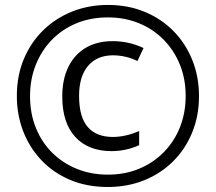

<svg xmlns="http://www.w3.org/2000/svg" viewBox="-20 -744 870 774"><path d="M414.6 9.8Q330.1 9.8 262.2 -19Q194.3 -47.9 146.5 -98.6Q98.6 -149.4 73.2 -215.6Q47.9 -281.7 47.9 -356.9Q47.9 -439 76.2 -506.3Q104.5 -573.7 154.8 -622.6Q205.1 -671.4 271.7 -697.8Q338.4 -724.1 415 -724.1Q496.6 -724.1 564 -696Q631.3 -668 680.2 -617.9Q729 -567.9 755.6 -501Q782.2 -434.1 782.2 -356.9Q782.2 -277.3 754.9 -210.2Q727.5 -143.1 678 -93.8Q628.4 -44.4 561.3 -17.3Q494.1 9.8 414.6 9.8ZM430.2 -134.8Q335.9 -134.8 283.4 -191.9Q231 -249 231 -355Q231 -423.8 255.4 -473.9Q279.8 -523.9 325.2 -551Q370.6 -578.1 434.1 -578.1Q466.3 -578.1 497.6 -571.3Q528.8 -564.5 558.6 -550.3L534.2 -498Q508.8 -510.3 484.1 -515.6Q459.5 -521 435.5 -521Q371.1 -521 335 -478.5Q298.8 -436 298.8 -357.9Q298.8 -272.5 333.5 -232.2Q368.2 -191.9 435.1 -191.9Q459.5 -191.9 486.3 -197.8Q513.2 -203.6 541 -215.8V-158.7Q515.1 -147 487.1 -140.9Q459 -134.8 430.2 -134.8ZM414.6 -40Q484.9 -40 542.5 -64.5Q600.1 -88.9 641.8 -132.1Q683.6 -175.3 706.1 -232.9Q728.5 -290.5 728.5 -356.9Q728.5 -425.8 705.1 -483.6Q681.6 -541.5 639.4 -584.2Q597.2 -627 540 -650.4Q482.9 -673.8 415 -673.8Q344.7 -673.8 287.1 -649.7Q229.5 -625.5 188 -582.3Q146.5 -539.1 123.8 -481.4Q101.1 -423.8 101.1 -356.9Q101.1 -286.1 124.8 -228Q148.4 -169.9 190.9 -127.9Q233.4 -85.9 290.5 -63Q347.7 -40 414.6 -40Z"/></svg>

Font: Open Sans Condensed
Style: Italic
Weight: 400
Width: 3
Italic angle: -12°
Designer: Monotype Design Team
Foundry: Monotype Imaging Inc.
Version: Version 3.000